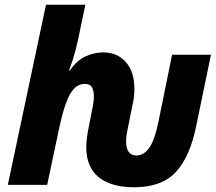

<svg xmlns="http://www.w3.org/2000/svg" viewBox="-20 -780 912 810"><path d="M546 10Q449 10 396.5 -32.5Q344 -75 344 -159Q344 -178 347 -200.5Q350 -223 354 -242L368 -314Q376 -349 376 -374Q376 -397 368 -411.5Q360 -426 337 -426Q312 -426 294.5 -408Q277 -390 265 -361.5Q253 -333 244.5 -301Q236 -269 230 -241L179 0H13L174 -760H340L310 -616Q300 -568 288 -531Q276 -494 271 -483H275Q306 -527 342.5 -543Q379 -559 416 -559Q474 -559 510.5 -518.5Q547 -478 547 -405Q547 -391 545.5 -375Q544 -359 540 -342L521 -248Q517 -230 514.5 -214Q512 -198 512 -184Q512 -124 556 -124Q586 -124 609 -155.5Q632 -187 648 -264L706 -549H870L807 -245Q781 -118 721.5 -54Q662 10 546 10Z"/></svg>

Font: Noto Sans Disp ExtBd
Style: Italic
Weight: 800
Italic angle: -12°
Designer: Monotype Design Team
Foundry: Monotype Imaging Inc.
Version: Version 2.000;GOOG;noto-source:20170915:90ef993387c0